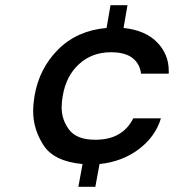

<svg xmlns="http://www.w3.org/2000/svg" viewBox="-20 -627 730 735"><path d="M345 -92Q399 -92 435 -113.5Q471 -135 490 -174H596Q575 -104 511.5 -56Q448 -8 361 1L345 88H280L296 1Q187 -9 147 -70.5Q107 -132 107 -201Q107 -228 112 -259Q130 -365 202.5 -437.5Q275 -510 388 -520L403 -607H468L453 -520Q537 -511 581.5 -465Q626 -419 626 -356Q626 -351 626 -345H520Q515 -384 486.5 -405.5Q458 -427 404 -427Q333 -427 283 -382Q233 -337 220 -259Q216 -236 216 -216Q216 -168 245 -130Q274 -92 345 -92Z"/></svg>

Font: Fz Poppins Med
Style: Italic
Weight: 500
Italic angle: -10°
Designer: Ninad Kale (Devanagari), Jonny Pinhorn (Latin)
Foundry: Indian Type Foundry
Version: Vit hóa bi Vntype.Com & FontZin.Com